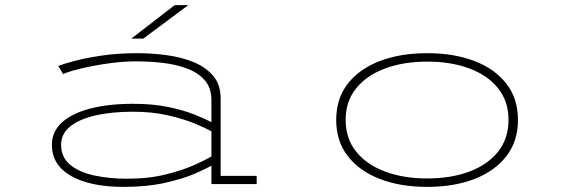

<svg xmlns="http://www.w3.org/2000/svg" viewBox="-20 -720 2240 751"><path d="M463 11Q334 11 258.5 -31.5Q183 -74 183 -154Q183 -205 222 -240.8Q261 -276.5 332.5 -295.2Q404 -314 501 -314Q577.5 -314 637.8 -301.5Q698 -289 740.5 -272Q783 -255 807 -242V-328Q807 -376.5 780.5 -406.5Q754 -436.5 710.2 -452.5Q666.5 -468.5 615 -474.2Q563.5 -480 513 -480Q467.5 -480 421 -474.2Q374.5 -468.5 334 -460.2Q293.5 -452 265 -443.8Q236.5 -435.5 227 -430L208 -462Q224.5 -469 268.8 -481Q313 -493 377 -502.5Q441 -512 517 -512Q574.5 -512 632 -504.2Q689.5 -496.5 737.2 -477Q785 -457.5 814 -423.2Q843 -389 843 -336V-32H984V0H807V-72Q786.5 -60 740.8 -40.2Q695 -20.5 625.2 -4.8Q555.5 11 463 11ZM477 -21Q563.5 -21 631.8 -38.5Q700 -56 745 -76.8Q790 -97.5 807 -108V-206Q785 -219 741.2 -237Q697.5 -255 636.2 -269Q575 -283 500 -283Q415.5 -283 352.2 -268.2Q289 -253.5 254 -224.8Q219 -196 219 -154Q219 -105 254.2 -75.8Q289.5 -46.5 348 -33.8Q406.5 -21 477 -21ZM540.5 -569H493.5L663.5 -700H716.5Z M1651 11Q1546 11 1465.8 -20Q1385.5 -51 1340.2 -109.5Q1295 -168 1295 -251Q1295 -334.5 1340.5 -392.8Q1386 -451 1466.2 -481.5Q1546.5 -512 1651 -512Q1756 -512 1836 -481.2Q1916 -450.5 1961 -392.2Q2006 -334 2006 -251Q2006 -168 1961 -109.5Q1916 -51 1836 -20Q1756 11 1651 11ZM1651 -22Q1744 -22 1815.8 -48.8Q1887.5 -75.5 1928.2 -126.8Q1969 -178 1969 -251Q1969 -324 1928 -375Q1887 -426 1815.2 -452.5Q1743.5 -479 1651 -479Q1559 -479 1487 -452.5Q1415 -426 1373.5 -375Q1332 -324 1332 -251Q1332 -178 1373.2 -126.8Q1414.5 -75.5 1486.5 -48.8Q1558.5 -22 1651 -22Z"/></svg>

Font: Trispace Expanded Thin
Style: Regular
Weight: 100
Width: 7
Designer: Tyler Finck
Foundry: Etcetera Type Company
Version: Version 1.210; ttfautohint (v1.8.3)